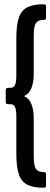

<svg xmlns="http://www.w3.org/2000/svg" viewBox="-20 -730 237 905"><path d="M186 155Q140 155 111.5 142Q83 129 70 94.5Q57 60 57 -5V-181Q57 -211 51 -225Q45 -239 29 -239H18Q7 -239 7 -249V-305Q7 -316 18 -316H29Q45 -316 51 -330Q57 -344 57 -374V-550Q57 -615 70 -649.5Q83 -684 111.5 -697Q140 -710 186 -710Q197 -710 197 -700V-646Q197 -636 186 -636Q167 -636 157 -629Q147 -622 143 -605.5Q139 -589 139 -559V-382Q139 -342 128 -314.5Q117 -287 93 -277Q117 -267 128 -239.5Q139 -212 139 -173V4Q139 33 143 50Q147 67 157.5 74Q168 81 186 81Q197 81 197 91V145Q197 155 186 155Z"/></svg>

Font: Sofia Sans Extra Condensed SemiBold
Style: Regular
Weight: 600
Designer: Botio Nikoltchev, Ani Petrova
Foundry: lettersoup
Version: Version 4.101